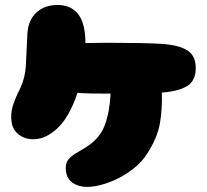

<svg xmlns="http://www.w3.org/2000/svg" viewBox="-20 -753 831 771"><path d="M297 -7Q244 -23 244 -78Q244 -100 255.5 -113.5Q267 -127 285.5 -138Q304 -149 324 -161Q381 -196 401 -251Q421 -306 424 -377Q386 -377 352.5 -377.5Q319 -378 291 -380Q276 -334 254.5 -295.5Q233 -257 205 -233Q165 -198 125.5 -194.5Q86 -191 59 -210Q32 -229 27 -260Q21 -296 32 -329.5Q43 -363 59 -394Q82 -441 84 -494Q86 -547 90 -617Q93 -672 126 -702.5Q159 -733 211 -733Q265 -733 294 -696Q323 -659 323 -580Q350 -581 381 -581Q412 -581 446 -581Q555 -581 625.5 -577Q696 -573 731 -551.5Q766 -530 766 -480Q766 -429 732.5 -408Q699 -387 630 -381Q632 -314 622 -257Q612 -200 571 -136Q549 -101 513 -73.5Q477 -46 437 -28.5Q397 -11 360 -5Q323 1 297 -7Z"/></svg>

Font: Cherry Bomb One
Style: Regular
Weight: 400
Designer: satsuyako
Foundry: satsuyako
Version: Version 4.100; ttfautohint (v1.8.3)